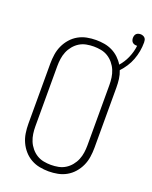

<svg xmlns="http://www.w3.org/2000/svg" viewBox="-158 -939 816 1032"><g transform="rotate(20 250.0 -423.0)"><path d="M250 8Q224 8 198 3Q172 -2 149 -15Q126 -28 108.5 -48Q91 -68 80 -92Q69 -116 65 -142.5Q61 -169 61 -195V-540Q61 -566 65 -592.5Q69 -619 80 -643Q91 -667 108.5 -687Q126 -707 149 -720Q172 -733 198 -738Q224 -743 250 -743Q274 -743 297.5 -739Q321 -735 342.5 -724.5Q364 -714 381.5 -697.5Q399 -681 411 -661Q434 -687 448.5 -720.5Q463 -754 467 -789H463Q456 -789 450 -791Q444 -793 439.5 -797.5Q435 -802 433 -808.5Q431 -815 431 -821Q431 -828 433 -834.5Q435 -841 439.5 -845.5Q444 -850 450.5 -852Q457 -854 464 -854Q470 -854 477 -851.5Q484 -849 488.5 -844Q493 -839 494.5 -832.5Q496 -826 496 -819Q496 -793 491.5 -768Q487 -743 478 -719Q469 -695 455 -673.5Q441 -652 424 -634Q433 -612 436 -588Q439 -564 439 -540V-195Q439 -169 435 -142.5Q431 -116 420 -92Q409 -68 391.5 -48Q374 -28 351 -15Q328 -2 302 3Q276 8 250 8ZM250 -29Q271 -29 292 -33Q313 -37 331 -48Q349 -59 363 -76Q377 -93 385 -112.5Q393 -132 396 -153Q399 -174 399 -195V-540Q399 -561 396 -582Q393 -603 385 -622.5Q377 -642 363 -659Q349 -676 331 -687Q313 -698 292 -702Q271 -706 250 -706Q229 -706 208 -702Q187 -698 169 -687Q151 -676 137 -659Q123 -642 115 -622.5Q107 -603 104 -582Q101 -561 101 -540V-195Q101 -174 104 -153Q107 -132 115 -112.5Q123 -93 137 -76Q151 -59 169 -48Q187 -37 208 -33Q229 -29 250 -29Z"/></g></svg>

Font: Iosevka Term Curly Extralight
Style: Regular
Weight: 200
Designer: Belleve Invis
Foundry: Belleve Invis
Version: Version 32.3.0